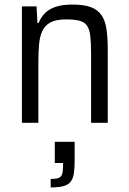

<svg xmlns="http://www.w3.org/2000/svg" viewBox="-20 -538 566 841"><path d="M76 0V-510H140L144 -437H149Q159 -462 176.5 -480Q194 -498 223.5 -508Q253 -518 298 -518Q348 -518 378.5 -506.5Q409 -495 425 -471Q441 -447 446.5 -410Q452 -373 452 -321V0H379V-297Q379 -349 375.5 -380Q372 -411 360.5 -426.5Q349 -442 327 -447.5Q305 -453 269 -453Q225 -453 200.5 -439.5Q176 -426 165 -401.5Q154 -377 151 -342.5Q148 -308 148 -264V0ZM202 283V246Q225 246 236.5 241.5Q248 237 252 225Q256 213 256 192V176H220V83H307V163Q307 199 303.5 222Q300 245 289 258.5Q278 272 257 277.5Q236 283 202 283Z"/></svg>

Font: Saira SemiCondensed
Style: Regular
Weight: 400
Width: 4
Designer: Hector Gatti with collaboration of the Omnibus-Type team
Foundry: Omnibus-Type
Version: Version 1.101